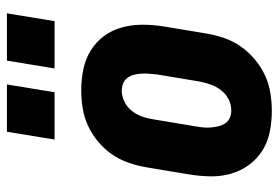

<svg xmlns="http://www.w3.org/2000/svg" viewBox="-142 -634 785 540"><g transform="rotate(-90 250.0 -364.5)"><path d="M207 8Q207 8 207 8Q207 8 207 8Q177 8 148 2Q119 -4 95.5 -19Q72 -34 55.5 -56.5Q39 -79 31 -107Q23 -135 23.5 -164.5Q24 -194 29 -225L49 -345Q53 -369 61.5 -394Q70 -419 85 -441Q100 -463 121 -480.5Q142 -498 166 -509Q190 -520 215.5 -524Q241 -528 266 -528Q266 -528 266 -528Q266 -528 266 -528Q296 -528 325 -522Q354 -516 378 -501Q402 -486 418.5 -463.5Q435 -441 442.5 -413Q450 -385 450 -355.5Q450 -326 445 -295L425 -175Q421 -151 412.5 -126Q404 -101 388.5 -79Q373 -57 352 -39.5Q331 -22 307 -11Q283 0 257.5 4Q232 8 207 8ZM209 -106Q225 -106 240 -113.5Q255 -121 265.5 -134.5Q276 -148 281.5 -163.5Q287 -179 290 -194L310 -314Q311 -325 312 -336Q313 -347 312.5 -357.5Q312 -368 309.5 -378.5Q307 -389 301 -397.5Q295 -406 285 -410Q275 -414 264 -414Q249 -414 233.5 -406.5Q218 -399 207.5 -385.5Q197 -372 191.5 -356.5Q186 -341 184 -326L164 -206Q162 -195 161 -184Q160 -173 161 -162.5Q162 -152 164.5 -141.5Q167 -131 173 -122.5Q179 -114 188.5 -110Q198 -106 209 -106ZM460 -603H327L349 -737H482ZM260 -603H127L149 -737H282Z"/></g></svg>

Font: Iosevka SS04 Heavy Oblique
Style: Regular
Weight: 900
Italic angle: -9°
Monospace: yes
Designer: Belleve Invis
Foundry: Belleve Invis
Version: Version 19.0.0; ttfautohint (v1.8.4)